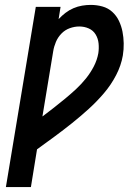

<svg xmlns="http://www.w3.org/2000/svg" viewBox="-20 -763 540 783"><path d="M4 0 126 -735H227L219 -685Q232 -699 247 -710.5Q262 -722 279.5 -729.5Q297 -737 315 -740Q333 -743 350 -743Q375 -743 398 -736.5Q421 -730 438 -714.5Q455 -699 465 -678Q475 -657 479.5 -634Q484 -611 484.5 -586.5Q485 -562 481 -537Q474 -496 453.5 -456.5Q433 -417 404 -383Q375 -349 342 -319Q309 -289 274 -261Q239 -233 203 -206.5Q167 -180 131 -154L106 0ZM153 -288Q177 -306 200 -324Q223 -342 246 -361Q269 -380 290.5 -400Q312 -420 330.5 -443Q349 -466 362.5 -492Q376 -518 381 -546Q384 -566 382 -586Q380 -606 370 -622.5Q360 -639 342 -647Q324 -655 303 -655Q284 -655 264.5 -648Q245 -641 230.5 -626Q216 -611 208 -592Q200 -573 197 -554Z"/></svg>

Font: Iosevka SS04 Semibold Oblique
Style: Regular
Weight: 600
Italic angle: -9°
Monospace: yes
Designer: Belleve Invis
Foundry: Belleve Invis
Version: Version 19.0.0; ttfautohint (v1.8.4)